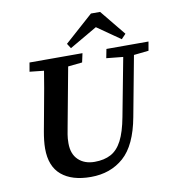

<svg xmlns="http://www.w3.org/2000/svg" viewBox="-88 -877 883 971"><g transform="rotate(-10 353.0 -392.0)"><path d="M97 -166Q97 -186 99.5 -208.5Q102 -231 106 -253L120 -329Q133 -398 145.5 -468.5Q158 -539 169 -609H294L229 -259Q225 -237 221.5 -217.5Q218 -198 218 -172Q218 -117 249.5 -87Q281 -57 333 -57Q382 -57 416.5 -75.5Q451 -94 473.5 -137.5Q496 -181 510 -256L577 -609H632L564 -246Q538 -105 470 -45Q402 15 301 15Q204 15 150.5 -30Q97 -75 97 -166ZM87 -563 95 -609H367L357 -563L232 -550H209ZM481 -563 490 -609H706L698 -563L604 -553H581ZM491 -799 598 -668 575 -644 420 -752H500L314 -644L298 -669L444 -799Z"/></g></svg>

Font: Lisu Bosa Black
Style: Italic
Weight: 900
Italic angle: -19°
Designer: David Morse, Annie Olsen, Victor Gaultney, Frank Grießhammer (Latin)
Foundry: SIL International
Version: Version 2.000